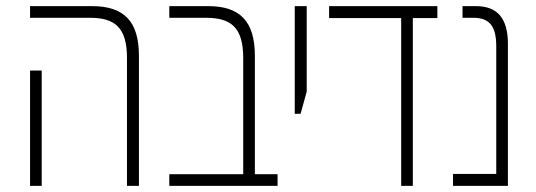

<svg xmlns="http://www.w3.org/2000/svg" viewBox="-20 -606 1748 626"><path d="M394 0H433V-424C433 -538 383 -586 280 -586H78V-548H273C355 -548 394 -516 394 -417ZM78 0H116V-376H78Z M532 0H885V-38H811V-424C811 -539 760 -586 659 -586H532V-548H651C733 -548 773 -517 773 -417V-38H532Z M941 -235H960L980 -307V-586H941Z M1288 0H1326V-547H1406V-586H1053V-547H1288Z M1457 0H1636V-463C1636 -547 1601 -586 1532 -586H1488V-548H1523C1575 -548 1598 -522 1598 -455V-39H1457Z"/></svg>

Font: Noto Sans Hebrew Condensed ExtraLight
Style: Regular
Weight: 200
Width: 3
Designer: Monotype Design Team
Foundry: Monotype Imaging Inc.
Version: Version 2.004